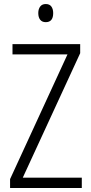

<svg xmlns="http://www.w3.org/2000/svg" viewBox="-20 -933 452 953"><path d="M386 0H30V-44L315 -663H42V-714H378V-669L93 -51H386ZM207 -913Q226 -913 235 -900.5Q244 -888 244 -868Q244 -823 207 -823Q189 -823 179.5 -835Q170 -847 170 -868Q170 -888 179.5 -900.5Q189 -913 207 -913Z"/></svg>

Font: Noto Sans Gujarati UI Condensed Light
Style: Regular
Weight: 300
Width: 3
Designer: Jelle Bosma - Monotype Design Team, Universal Thirst
Foundry: Monotype Imaging Inc.
Version: Version 2.106; ttfautohint (v1.8.4.7-5d5b)